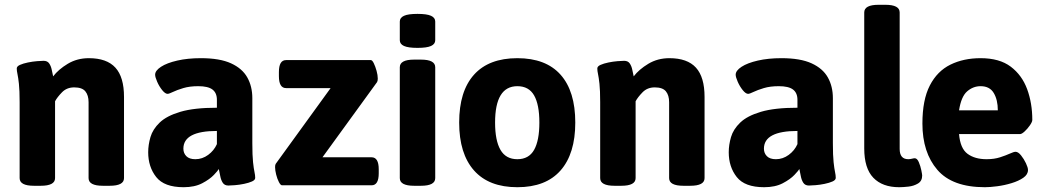

<svg xmlns="http://www.w3.org/2000/svg" viewBox="-20 -774 4370 802"><path d="M122 2Q62 2 62 -30V-347Q62 -397 59 -424Q56 -451 53 -464.5Q50 -478 50 -488Q50 -497 63.5 -503Q77 -509 96.5 -513Q116 -517 134.5 -518.5Q153 -520 162 -520Q178 -520 185.5 -509Q193 -498 196 -483Q199 -468 202 -455Q224 -484 263 -507.5Q302 -531 351 -531Q426 -531 462 -491.5Q498 -452 498 -369V-30Q498 2 438 2H410Q350 2 350 -30V-347Q350 -376 336.5 -392.5Q323 -409 290 -409Q259 -409 239 -388.5Q219 -368 210 -351V-30Q210 2 150 2Z M747 8Q666 8 632.5 -34.5Q599 -77 599 -138Q599 -169 608.5 -201.5Q618 -234 647 -262Q676 -290 733.5 -307Q791 -324 886 -324V-357Q886 -386 867.5 -400Q849 -414 808 -414Q772 -414 745.5 -406Q719 -398 702.5 -390Q686 -382 680 -382Q670 -382 657.5 -397.5Q645 -413 636.5 -432.5Q628 -452 628 -462Q628 -479 652.5 -495Q677 -511 720.5 -521Q764 -531 819 -531Q898 -531 945 -509.5Q992 -488 1013 -450.5Q1034 -413 1034 -364V-176Q1034 -124 1037 -96.5Q1040 -69 1043 -55.5Q1046 -42 1046 -31Q1046 -22 1032.5 -16Q1019 -10 999.5 -6Q980 -2 961.5 -0.5Q943 1 934 1Q918 1 910.5 -10.5Q903 -22 900 -38.5Q897 -55 894 -68Q891 -62 873.5 -43.5Q856 -25 824.5 -8.5Q793 8 747 8ZM796 -109Q825 -109 849.5 -127Q874 -145 886 -172V-227Q746 -227 746 -153Q746 -134 758.5 -121.5Q771 -109 796 -109Z M1158 0Q1152 0 1145 -13.5Q1138 -27 1133.5 -45Q1129 -63 1129 -76Q1129 -86 1132 -90L1361 -406H1175Q1145 -406 1145 -456V-473Q1145 -523 1175 -523H1529Q1535 -523 1541.5 -509.5Q1548 -496 1553 -478Q1558 -460 1558 -446Q1558 -436 1555 -431L1327 -117H1532Q1562 -117 1562 -67V-50Q1562 0 1532 0Z M1724 -574Q1685 -574 1667.5 -582Q1650 -590 1650 -606V-684Q1650 -700 1667.5 -708Q1685 -716 1724 -716Q1763 -716 1780.5 -708Q1798 -700 1798 -684V-606Q1798 -590 1780.5 -582Q1763 -574 1724 -574ZM1710 2Q1650 2 1650 -30V-493Q1650 -525 1710 -525H1738Q1798 -525 1798 -493V-30Q1798 2 1738 2Z M2141 8Q2022 8 1960 -62Q1898 -132 1898 -262Q1898 -393 1960 -462Q2022 -531 2141 -531Q2260 -531 2321.5 -462Q2383 -393 2383 -262Q2383 -132 2321.5 -62Q2260 8 2141 8ZM2141 -109Q2189 -109 2211 -148Q2233 -187 2233 -262Q2233 -337 2211 -375.5Q2189 -414 2141 -414Q2048 -414 2048 -262Q2048 -187 2070.5 -148Q2093 -109 2141 -109Z M2547 2Q2487 2 2487 -30V-347Q2487 -397 2484 -424Q2481 -451 2478 -464.5Q2475 -478 2475 -488Q2475 -497 2488.5 -503Q2502 -509 2521.5 -513Q2541 -517 2559.5 -518.5Q2578 -520 2587 -520Q2603 -520 2610.5 -509Q2618 -498 2621 -483Q2624 -468 2627 -455Q2649 -484 2688 -507.5Q2727 -531 2776 -531Q2851 -531 2887 -491.5Q2923 -452 2923 -369V-30Q2923 2 2863 2H2835Q2775 2 2775 -30V-347Q2775 -376 2761.5 -392.5Q2748 -409 2715 -409Q2684 -409 2664 -388.5Q2644 -368 2635 -351V-30Q2635 2 2575 2Z M3172 8Q3091 8 3057.5 -34.5Q3024 -77 3024 -138Q3024 -169 3033.5 -201.5Q3043 -234 3072 -262Q3101 -290 3158.5 -307Q3216 -324 3311 -324V-357Q3311 -386 3292.5 -400Q3274 -414 3233 -414Q3197 -414 3170.5 -406Q3144 -398 3127.5 -390Q3111 -382 3105 -382Q3095 -382 3082.5 -397.5Q3070 -413 3061.5 -432.5Q3053 -452 3053 -462Q3053 -479 3077.5 -495Q3102 -511 3145.5 -521Q3189 -531 3244 -531Q3323 -531 3370 -509.5Q3417 -488 3438 -450.5Q3459 -413 3459 -364V-176Q3459 -124 3462 -96.5Q3465 -69 3468 -55.5Q3471 -42 3471 -31Q3471 -22 3457.5 -16Q3444 -10 3424.5 -6Q3405 -2 3386.5 -0.5Q3368 1 3359 1Q3343 1 3335.5 -10.5Q3328 -22 3325 -38.5Q3322 -55 3319 -68Q3316 -62 3298.5 -43.5Q3281 -25 3249.5 -8.5Q3218 8 3172 8ZM3221 -109Q3250 -109 3274.5 -127Q3299 -145 3311 -172V-227Q3171 -227 3171 -153Q3171 -134 3183.5 -121.5Q3196 -109 3221 -109Z M3736 8Q3666 8 3628 -31.5Q3590 -71 3590 -154V-722Q3590 -754 3650 -754H3678Q3738 -754 3738 -722V-152Q3738 -109 3774 -109Q3781 -109 3789 -111Q3797 -113 3801 -113Q3811 -113 3818 -96.5Q3825 -80 3828.5 -62.5Q3832 -45 3832 -41Q3832 -18 3814.5 -7.5Q3797 3 3774.5 5.5Q3752 8 3736 8Z M4094 8Q3958 8 3895.5 -64.5Q3833 -137 3833 -258Q3833 -357 3864 -417Q3895 -477 3950 -504Q4005 -531 4076 -531Q4155 -531 4202 -495.5Q4249 -460 4270.5 -401.5Q4292 -343 4292 -273Q4292 -265 4282 -250.5Q4272 -236 4260 -225Q4248 -214 4241 -214H3986Q3991 -154 4021.5 -131.5Q4052 -109 4101 -109Q4133 -109 4157.5 -117Q4182 -125 4198.5 -132.5Q4215 -140 4222 -140Q4233 -140 4245 -125Q4257 -110 4265.5 -92Q4274 -74 4274 -64Q4274 -45 4254.5 -31.5Q4235 -18 4205.5 -9Q4176 0 4145.5 4Q4115 8 4094 8ZM3986 -313H4148Q4148 -357 4131 -385.5Q4114 -414 4076 -414Q4045 -414 4020 -392.5Q3995 -371 3986 -313Z"/></svg>

Font: Asap
Style: Bold
Weight: 700
Designer: Pablo Cosgaya
Foundry: Omnibus-Type
Version: Version 3.001; ttfautohint (v1.8.3)